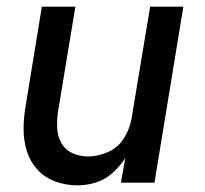

<svg xmlns="http://www.w3.org/2000/svg" viewBox="-20 -550 616 578"><path d="M213 8Q241 8 268.5 -0.5Q296 -9 318.5 -29Q341 -49 357 -74L344 0H445L532 -530H432L376 -193Q371 -163 353.5 -134.5Q336 -106 305.5 -92.5Q275 -79 245 -79Q220 -79 198 -89Q176 -99 164.5 -120Q153 -141 152 -166Q151 -191 155 -216L207 -530H106L57 -230Q51 -195 51 -160.5Q51 -126 61 -94.5Q71 -63 93 -39Q115 -15 147 -3.5Q179 8 213 8Z"/></svg>

Font: Iosevka Sparkle Medium Oblique
Style: Regular
Weight: 500
Italic angle: -9°
Designer: Belleve Invis
Foundry: Belleve Invis
Version: Version 4.5.0; ttfautohint (v1.8.3)